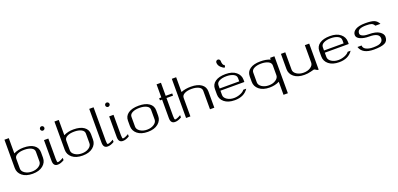

<svg xmlns="http://www.w3.org/2000/svg" viewBox="20 -2019 7159 3454"><g transform="rotate(-20 3600.0 -292.0)"><path d="M125 -750V-458Q207 -500 312.5 -500Q441.4 -500 512.2 -449.7Q583 -399.4 583 -312.5V-208Q583 -118.2 510.3 -59.1Q437.5 0 312.5 0Q185.5 0 113.8 -59.1Q42 -118.2 42 -208V-750ZM500 -167V-354.5Q500 -404.3 446.8 -431.2Q393.6 -458 312.5 -458Q231.4 -458 178.2 -431.2Q125 -404.3 125 -354.5V-167Q125 -115.2 179.7 -78.6Q234.4 -42 312.5 -42Q390.6 -42 445.3 -78.6Q500 -115.2 500 -167Z M749 -750Q766.6 -750 778.8 -737.8Q791 -725.6 791 -708Q791 -691.4 778.8 -679.2Q766.6 -667 749 -667Q732.4 -667 720.2 -679.2Q708 -691.4 708 -708Q708 -725.6 720.2 -737.8Q732.4 -750 749 -750ZM791 -500V-110.4Q791 -42 806.6 -42Q843.8 -42 916 -85V-41Q849.6 0 791 0Q708 0 708 -103.5V-500Z M1082 -750V-458Q1164.1 -500 1269.5 -500Q1398.4 -500 1469.2 -449.7Q1540 -399.4 1540 -312.5V-208Q1540 -118.2 1467.3 -59.1Q1394.5 0 1269.5 0Q1142.6 0 1070.8 -59.1Q999 -118.2 999 -208V-750ZM1457 -167V-354.5Q1457 -404.3 1403.8 -431.2Q1350.6 -458 1269.5 -458Q1188.5 -458 1135.3 -431.2Q1082 -404.3 1082 -354.5V-167Q1082 -115.2 1136.7 -78.6Q1191.4 -42 1269.5 -42Q1347.7 -42 1402.3 -78.6Q1457 -115.2 1457 -167Z M1748 -750V-110.4Q1748 -42 1763.7 -42Q1800.8 -42 1873 -85Q1873 -85 1873 -41Q1806.6 0 1748 0Q1665 0 1665 -103.5V-750Z M1997.1 -750Q2014.6 -750 2026.9 -737.8Q2039.1 -725.6 2039.1 -708Q2039.1 -691.4 2026.9 -679.2Q2014.6 -667 1997.1 -667Q1980.5 -667 1968.3 -679.2Q1956.1 -691.4 1956.1 -708Q1956.1 -725.6 1968.3 -737.8Q1980.5 -750 1997.1 -750ZM2039.1 -500V-110.4Q2039.1 -42 2054.7 -42Q2091.8 -42 2164.1 -85V-41Q2097.7 0 2039.1 0Q1956.1 0 1956.1 -103.5V-500Z M2705.1 -167V-354.5Q2705.1 -404.3 2651.9 -431.2Q2598.6 -458 2517.6 -458Q2436.5 -458 2383.3 -431.2Q2330.1 -404.3 2330.1 -354.5V-167Q2330.1 -115.2 2384.8 -78.6Q2439.5 -42 2517.6 -42Q2595.7 -42 2650.4 -78.6Q2705.1 -115.2 2705.1 -167ZM2788.1 -208Q2788.1 -118.2 2715.3 -59.1Q2642.6 0 2517.6 0Q2390.6 0 2318.8 -59.1Q2247.1 -118.2 2247.1 -208V-312.5Q2247.1 -400.4 2318.4 -450.2Q2389.6 -500 2517.6 -500Q2646.5 -500 2717.3 -449.7Q2788.1 -399.4 2788.1 -312.5Z M3038.1 -750V-500H3163.1V-458H3038.1V-110.4Q3038.1 -42 3053.7 -42Q3090.8 -42 3163.1 -85Q3163.1 -85 3163.1 -41Q3096.7 0 3038.1 0Q2954.1 0 2954.1 -103.5V-458H2913.1V-500H2954.1V-750Z M3329.1 -750V-466.8Q3409.2 -500 3516.6 -500Q3645.5 -500 3716.3 -449.7Q3787.1 -399.4 3787.1 -312.5V0H3704.1V-354.5Q3704.1 -404.3 3650.9 -431.2Q3597.7 -458 3516.6 -458Q3435.5 -458 3382.3 -431.2Q3329.1 -404.3 3329.1 -354.5V0H3246.1V-750Z M4098.6 -750Q4098.6 -767.6 4111.3 -779.8Q4124 -792 4140.6 -792Q4157.2 -792 4169.9 -779.8Q4182.6 -767.6 4182.6 -750Q4182.6 -716.8 4190.4 -694.8Q4198.2 -672.9 4206.5 -666.5Q4214.8 -660.2 4223.6 -660.2Q4223.6 -615.2 4210 -615.2Q4185.5 -615.2 4142.1 -655.3Q4098.6 -695.3 4098.6 -750ZM4453.1 -250H3995.1V-167Q3995.1 -115.2 4049.8 -78.6Q4104.5 -42 4182.6 -42Q4244.1 -42 4303.7 -65.9Q4363.3 -89.8 4386.7 -125H4443.4Q4361.3 0 4182.6 0Q4055.7 0 3983.9 -59.1Q3912.1 -118.2 3912.1 -208V-312.5Q3912.1 -400.4 3983.4 -450.2Q4054.7 -500 4182.6 -500Q4309.6 -500 4381.3 -440.9Q4453.1 -381.8 4453.1 -292ZM3995.1 -292H4370.1V-354.5Q4370.1 -404.3 4316.9 -431.2Q4263.7 -458 4182.6 -458Q4101.6 -458 4048.3 -431.2Q3995.1 -404.3 3995.1 -354.5Z M5119.1 -500V208H5036.1V-42Q4954.1 0 4848.6 0Q4723.6 0 4650.9 -59.1Q4578.1 -118.2 4578.1 -208V-312.5Q4578.1 -399.4 4648.9 -449.7Q4719.7 -500 4848.6 -500Q4956.1 -500 5036.1 -466.8V-500ZM5036.1 -167V-354.5Q5036.1 -404.3 4982.9 -431.2Q4929.7 -458 4848.6 -458Q4767.6 -458 4714.4 -431.2Q4661.1 -404.3 4661.1 -354.5V-167Q4661.1 -115.2 4715.8 -78.6Q4770.5 -42 4848.6 -42Q4926.8 -42 4981.4 -78.6Q5036.1 -115.2 5036.1 -167Z M5785.2 -500Q5785.2 -500 5785.2 0Q5756.8 0 5738.8 -16.1Q5720.7 -32.2 5702.1 -32.2Q5700.2 -32.2 5640.6 -16.1Q5581.1 0 5514.6 0Q5387.7 0 5315.9 -59.1Q5244.1 -118.2 5244.1 -208V-500H5327.1V-167Q5327.1 -115.2 5381.8 -78.6Q5436.5 -42 5514.6 -42Q5592.8 -42 5647.5 -78.6Q5702.1 -115.2 5702.1 -167V-500Z M6451.2 -250H5993.2V-167Q5993.2 -115.2 6047.9 -78.6Q6102.5 -42 6180.7 -42Q6242.2 -42 6301.8 -65.9Q6361.3 -89.8 6384.8 -125H6441.4Q6359.4 0 6180.7 0Q6053.7 0 5981.9 -59.1Q5910.2 -118.2 5910.2 -208V-312.5Q5910.2 -400.4 5981.4 -450.2Q6052.7 -500 6180.7 -500Q6307.6 -500 6379.4 -440.9Q6451.2 -381.8 6451.2 -292ZM5993.2 -292H6368.2V-354.5Q6368.2 -404.3 6314.9 -431.2Q6261.7 -458 6180.7 -458Q6099.6 -458 6046.4 -431.2Q5993.2 -404.3 5993.2 -354.5Z M6857.4 -500Q6972.7 -500 7025.9 -478.5Q7079.1 -457 7111.3 -395.5H7013.7Q6993.2 -434.6 6960.4 -446.3Q6927.7 -458 6857.4 -458Q6775.4 -458 6732.9 -436.5Q6690.4 -415 6690.4 -364.3Q6690.4 -337.9 6716.3 -320.8Q6742.2 -303.7 6775.4 -297.9Q6808.6 -292 6846.7 -292Q6986.3 -292 7051.8 -247.1Q7117.2 -202.1 7117.2 -146.5V-145.5Q7117.2 -62.5 7050.3 -31.2Q6983.4 0 6844.7 0Q6625 0 6580.1 -145.5H6659.2Q6659.2 -95.7 6711.4 -68.8Q6763.7 -42 6844.7 -42Q6902.3 -42 6941.4 -49.3Q6980.5 -56.6 7007.3 -81.1Q7034.2 -105.5 7034.2 -146.5Q7034.2 -250 6846.7 -250Q6740.2 -250 6673.8 -280.8Q6607.4 -311.5 6607.4 -364.3Q6607.4 -424.8 6670.9 -462.4Q6734.4 -500 6857.4 -500Z"/></g></svg>

Font: okolaks
Style: Regular
Weight: 500
Version: Version 000.6.0